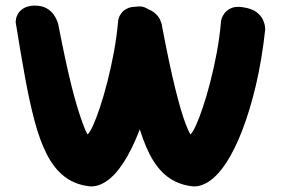

<svg xmlns="http://www.w3.org/2000/svg" viewBox="-20 -668 1004 687"><path d="M295 -2Q245 -9 209 -37.5Q173 -66 147.5 -116Q122 -166 103.5 -236Q85 -306 69 -394.5Q53 -483 36 -589Q36 -589 37 -598Q38 -607 44 -618Q50 -629 64 -638Q78 -647 103 -648Q130 -648 146.5 -638.5Q163 -629 172 -616Q181 -603 184.5 -593Q188 -583 188 -583Q201 -516 213 -460Q225 -404 236 -360Q247 -316 257.5 -282Q268 -248 276.5 -225Q285 -202 293 -187Q301 -193 312.5 -218Q324 -243 337.5 -283.5Q351 -324 364 -374.5Q377 -425 387.5 -481.5Q398 -538 403 -596Q403 -596 405.5 -604.5Q408 -613 416 -623Q424 -633 439.5 -639.5Q455 -646 482 -642Q514 -637 530 -624.5Q546 -612 552.5 -598Q559 -584 560 -573.5Q561 -563 561 -563Q549 -453 527.5 -362.5Q506 -272 479 -202Q452 -132 421.5 -85.5Q391 -39 358.5 -18Q326 3 295 -2ZM663 -2Q613 -9 577 -37.5Q541 -66 515.5 -116Q490 -166 471.5 -236Q453 -306 437 -394.5Q421 -483 404 -589Q404 -589 407 -598Q410 -607 418 -618Q426 -629 441 -637Q456 -645 482 -645Q498 -644 512.5 -633.5Q527 -623 537.5 -608.5Q548 -594 554 -583.5Q560 -573 560 -573Q573 -505 584.5 -450.5Q596 -396 606.5 -353.5Q617 -311 626.5 -278.5Q636 -246 644.5 -224Q653 -202 661 -187Q669 -193 680.5 -218Q692 -243 705.5 -283Q719 -323 732 -373Q745 -423 755.5 -479Q766 -535 771 -593Q771 -593 773.5 -602Q776 -611 784 -621.5Q792 -632 807.5 -639Q823 -646 850 -642Q882 -637 898 -624.5Q914 -612 920.5 -598Q927 -584 928 -573.5Q929 -563 929 -563Q917 -453 895.5 -362.5Q874 -272 847 -202Q820 -132 789.5 -85.5Q759 -39 726.5 -18Q694 3 663 -2Z"/></svg>

Font: Sour Gummy
Style: Bold
Weight: 700
Designer: Stefie Justprince
Foundry: Eifetstype
Version: Version 1.000